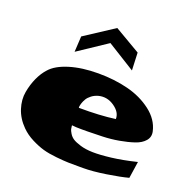

<svg xmlns="http://www.w3.org/2000/svg" viewBox="-133 -911 1001 1013"><g transform="rotate(20 367.5 -404.0)"><path d="M505 -598 349 -695 187 -587 192 -675 356 -782 501 -697ZM386 -412Q364 -406 348.5 -394Q333 -382 325.5 -369.5Q318 -357 314 -345Q310 -333 309 -325V-317Q426 -316 513 -328Q514 -366 473 -394.5Q432 -423 386 -412ZM307 -218Q307 -217 307 -215Q308 -205 309.5 -197.5Q311 -190 320 -175Q329 -160 343.5 -150.5Q358 -141 387.5 -132Q417 -123 457 -122Q497 -121 559.5 -128.5Q622 -136 700 -155L686 -61Q641 -49 566.5 -37.5Q492 -26 439 -26Q433 -26 421 -26Q380 -26 356 -26.5Q332 -27 287.5 -31.5Q243 -36 211.5 -45Q180 -54 143.5 -72.5Q107 -91 80 -118Q40 -158 24.5 -206.5Q9 -255 17 -299.5Q25 -344 42 -381Q59 -418 82 -443Q114 -480 183.5 -501.5Q253 -523 345 -523Q435 -523 512 -503.5Q589 -484 646.5 -440Q704 -396 718 -334Q725 -304 706 -281.5Q687 -259 651 -247Q615 -235 570 -227Q525 -219 479 -217.5Q433 -216 394.5 -215.5Q356 -215 331 -216Z"/></g></svg>

Font: LONDON PRESLEY
Style: Regular
Weight: 400
Version: Version 001.000